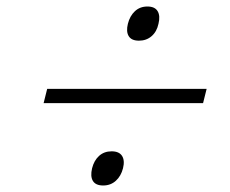

<svg xmlns="http://www.w3.org/2000/svg" viewBox="-20 -700 708 590"><path d="M433 -680Q456 -680 464.5 -665.5Q473 -651 467 -627Q462 -603 446 -589Q430 -575 407 -575Q384 -575 375.5 -589Q367 -603 373 -627Q379 -651 394.5 -665.5Q410 -680 433 -680ZM604 -383H114L125 -427H615ZM358 -183Q352 -159 336 -144.5Q320 -130 297 -130Q274 -130 265.5 -144Q257 -158 263 -183Q269 -207 284.5 -221Q300 -235 323 -235Q346 -235 355 -221Q364 -207 358 -183Z"/></svg>

Font: TypoPRO Sinkin Sans
Style: 200 X Light Italic
Weight: 200
Italic angle: -112°
Designer: Keith Bates
Foundry: K-Type
Version: Sinkin Sans (version 1.0)  by Keith Bates   •   © 2014   www